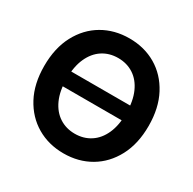

<svg xmlns="http://www.w3.org/2000/svg" viewBox="-164 -905 1088 1084"><g transform="rotate(30 380.5 -363.5)"><path d="M619.6 -411.6V-315.4H146.5V-411.6ZM380.9 10.7Q283.7 10.7 206.8 -34.4Q129.9 -79.6 85.2 -163.3Q40.5 -247.1 40.5 -363.3Q40.5 -480 85.2 -564.2Q129.9 -648.4 206.8 -693.4Q283.7 -738.3 380.9 -738.3Q478 -738.3 554.7 -693.4Q631.3 -648.4 676 -564.2Q720.7 -480 720.7 -363.3Q720.7 -247.1 676 -163.1Q631.3 -79.1 554.7 -34.2Q478 10.7 380.9 10.7ZM380.9 -117.2Q438 -117.2 481.9 -145.8Q525.9 -174.3 550.5 -229.2Q575.2 -284.2 575.2 -363.3Q575.2 -442.9 550.5 -498Q525.9 -553.2 481.9 -581.8Q438 -610.4 380.9 -610.4Q323.7 -610.4 279.8 -581.8Q235.8 -553.2 210.9 -498Q186 -442.9 186 -363.3Q186 -284.2 210.9 -229.2Q235.8 -174.3 279.8 -145.8Q323.7 -117.2 380.9 -117.2Z"/></g></svg>

Font: Inter Cardless Tabular Bold
Style: Bold
Weight: 700
Designer: Rasmus Andersson
Foundry: rsms
Version: Version 4.000;git-4fc901f